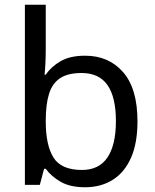

<svg xmlns="http://www.w3.org/2000/svg" viewBox="-20 -780 655 810"><path d="M173 -575Q173 -541 171.5 -511.5Q170 -482 168 -465H173Q196 -499 236 -522Q276 -545 339 -545Q439 -545 499.5 -475.5Q560 -406 560 -268Q560 -176 532.5 -114Q505 -52 455 -21Q405 10 339 10Q276 10 236 -13Q196 -36 173 -68H166L148 0H85V-760H173ZM324 -472Q267 -472 234 -450.5Q201 -429 187 -384.5Q173 -340 173 -271V-267Q173 -168 205.5 -115.5Q238 -63 326 -63Q398 -63 433.5 -116Q469 -169 469 -269Q469 -370 433.5 -421Q398 -472 324 -472Z"/></svg>

Font: Noto Sans Georgian
Style: Regular
Weight: 400
Designer: Monotype Design Team, Akaki Razmadze
Foundry: Google LLC
Version: Version 2.002